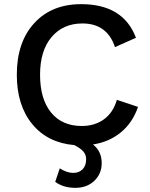

<svg xmlns="http://www.w3.org/2000/svg" viewBox="-20 -690 724 925"><path d="M645 -175Q619 -99 562.5 -52.5Q506 -6 428 6Q470 39 470 96Q470 147 434.5 181Q399 215 343 215Q285 215 246 186L268 121Q302 143 333 143Q361 143 378 125.5Q395 108 395 77Q395 56 382 40.5Q369 25 338 9Q209 -2 135 -92.5Q61 -183 61 -330Q61 -487 145 -578.5Q229 -670 371 -670Q574 -670 635 -508L534 -463Q496 -577 377 -577Q284 -577 228.5 -511.5Q173 -446 173 -330Q173 -213 226 -148Q279 -83 374 -83Q436 -83 480.5 -115Q525 -147 543 -209Z"/></svg>

Font: Elaine Sans Medium
Style: Regular
Weight: 500
Designer: Wei Huang
Foundry: Wei Huang
Version: Version 2.001;December 24, 2019;FontCreator 12.0.0.2547 64-b